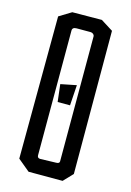

<svg xmlns="http://www.w3.org/2000/svg" viewBox="-111 -766 560 823"><g transform="rotate(15 169.5 -355.0)"><path d="M48 -44 51 -676 105 -709 236 -710 290 -676 291 -41 252 0H101ZM205 -68Q220 -68 220 -78V-633Q220 -638 215 -642.5Q210 -647 203 -647H141Q122 -647 122 -632V-79Q122 -66 135 -66ZM135 -398 205 -412 199 -321H144Z"/></g></svg>

Font: Bahianita
Style: Regular
Weight: 400
Designer: Pablo Cosgaya & Dani Raskovsky
Foundry: Pablo Cosgaya & Dani Raskovsky
Version: Version 1.008